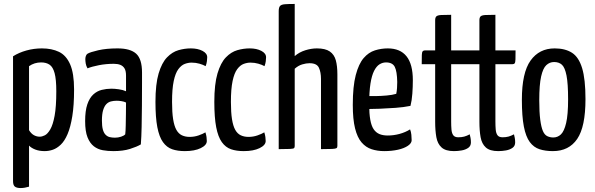

<svg xmlns="http://www.w3.org/2000/svg" viewBox="-20 -755 3011 972"><path d="M85 197Q64 197 55 189.5Q46 182 46 162V-470Q76 -489 114 -499.5Q152 -510 192 -510Q242 -510 278.5 -492.5Q315 -475 335 -429.5Q355 -384 355 -302Q355 -222 346 -166.5Q337 -111 322 -76Q307 -41 287.5 -22.5Q268 -4 247.5 3Q227 10 206 10Q179 10 158.5 2Q138 -6 127 -18V190Q117 193 106 195Q95 197 85 197ZM181 -63Q193 -63 207 -70Q221 -77 234.5 -100Q248 -123 256.5 -169Q265 -215 265 -293Q265 -353 256.5 -384.5Q248 -416 231 -427.5Q214 -439 188 -439Q154 -439 127 -420V-96Q138 -78 152 -70.5Q166 -63 181 -63Z M554 10Q526 10 500.5 5.5Q475 1 455 -14.5Q435 -30 423 -60Q411 -90 411 -142Q411 -194 422 -226.5Q433 -259 452 -276.5Q471 -294 495 -300Q519 -306 544 -306Q560 -306 581.5 -303Q603 -300 618 -293Q618 -293 618 -307Q618 -321 618 -339.5Q618 -358 618 -372Q618 -396 610.5 -408.5Q603 -421 589.5 -426.5Q576 -432 556 -432Q517 -432 481 -425Q445 -418 423 -409Q416 -421 414 -433.5Q412 -446 412 -456Q412 -463 414.5 -471Q417 -479 423 -483Q436 -491 477 -500.5Q518 -510 575 -510Q640 -510 669.5 -483Q699 -456 699 -388V-335Q699 -278 698.5 -220.5Q698 -163 697 -112.5Q696 -62 693 -24Q673 -12 638 -1Q603 10 554 10ZM562 -58Q578 -58 593 -63Q608 -68 614 -75Q616 -91 616.5 -119Q617 -147 617.5 -178Q618 -209 618 -236Q608 -241 594.5 -243Q581 -245 571 -245Q555 -245 541.5 -241.5Q528 -238 518 -227.5Q508 -217 502 -197Q496 -177 496 -144Q496 -117 500.5 -100Q505 -83 514 -73.5Q523 -64 535 -61Q547 -58 562 -58Z M916 10Q879 10 851.5 0.5Q824 -9 805 -35.5Q786 -62 776.5 -111Q767 -160 767 -239Q767 -329 783 -383Q799 -437 825.5 -464.5Q852 -492 883.5 -501Q915 -510 946 -510Q981 -510 1005 -497.5Q1029 -485 1029 -465Q1029 -457 1027.5 -445Q1026 -433 1021 -420Q1009 -427 990 -432.5Q971 -438 950 -438Q933 -438 915.5 -431.5Q898 -425 883 -405Q868 -385 859.5 -345Q851 -305 851 -239Q851 -186 856.5 -151.5Q862 -117 873 -97.5Q884 -78 901 -70Q918 -62 940 -62Q964 -62 985.5 -69.5Q1007 -77 1020 -85Q1024 -72 1025.5 -61.5Q1027 -51 1027 -41Q1027 -20 996 -5Q965 10 916 10Z M1214 10Q1177 10 1149.5 0.5Q1122 -9 1103 -35.5Q1084 -62 1074.5 -111Q1065 -160 1065 -239Q1065 -329 1081 -383Q1097 -437 1123.5 -464.5Q1150 -492 1181.5 -501Q1213 -510 1244 -510Q1279 -510 1303 -497.5Q1327 -485 1327 -465Q1327 -457 1325.5 -445Q1324 -433 1319 -420Q1307 -427 1288 -432.5Q1269 -438 1248 -438Q1231 -438 1213.5 -431.5Q1196 -425 1181 -405Q1166 -385 1157.5 -345Q1149 -305 1149 -239Q1149 -186 1154.5 -151.5Q1160 -117 1171 -97.5Q1182 -78 1199 -70Q1216 -62 1238 -62Q1262 -62 1283.5 -69.5Q1305 -77 1318 -85Q1322 -72 1323.5 -61.5Q1325 -51 1325 -41Q1325 -20 1294 -5Q1263 10 1214 10Z M1391 0V-698Q1391 -717 1397.5 -724.5Q1404 -732 1421.5 -733.5Q1439 -735 1472 -735V-471Q1495 -491 1525.5 -500.5Q1556 -510 1584 -510Q1627 -510 1649.5 -494.5Q1672 -479 1680 -450Q1688 -421 1688 -378V-16Q1688 -8 1683.5 -5Q1679 -2 1661.5 -1Q1644 0 1605 0V-356Q1605 -389 1594.5 -412Q1584 -435 1547 -435Q1530 -435 1510 -429Q1490 -423 1472 -407V-16Q1472 -8 1468.5 -5Q1465 -2 1448 -1Q1431 0 1391 0Z M1925 10Q1891 10 1861.5 0.5Q1832 -9 1810.5 -34Q1789 -59 1777.5 -105Q1766 -151 1766 -224Q1766 -318 1781 -375Q1796 -432 1821 -461Q1846 -490 1878 -500Q1910 -510 1943 -510Q2006 -510 2038 -470Q2070 -430 2070 -349Q2070 -316 2067.5 -281Q2065 -246 2058 -219Q2024 -212 1982 -209Q1940 -206 1902 -204.5Q1864 -203 1839.5 -203Q1815 -203 1815 -203L1816 -269Q1816 -269 1835 -268.5Q1854 -268 1881.5 -268.5Q1909 -269 1937.5 -271.5Q1966 -274 1986 -280Q1989 -294 1990 -310Q1991 -326 1991 -340Q1990 -394 1978.5 -416.5Q1967 -439 1934 -439Q1917 -439 1901.5 -429.5Q1886 -420 1874 -396.5Q1862 -373 1855.5 -332Q1849 -291 1849 -227Q1849 -180 1854.5 -149Q1860 -118 1871.5 -101Q1883 -84 1900.5 -76.5Q1918 -69 1943 -69Q1973 -69 2002.5 -77Q2032 -85 2056 -100Q2061 -88 2062.5 -72.5Q2064 -57 2064 -45Q2064 -30 2045 -17Q2026 -4 1994.5 3Q1963 10 1925 10Z M2278 10Q2236 10 2215.5 -8.5Q2195 -27 2189 -60.5Q2183 -94 2183 -139V-430H2115Q2115 -462 2115.5 -476.5Q2116 -491 2120 -495.5Q2124 -500 2132 -500H2183V-652Q2183 -667 2189.5 -672.5Q2196 -678 2213.5 -679Q2231 -680 2264 -680V-500H2366Q2366 -469 2365.5 -454Q2365 -439 2361.5 -434.5Q2358 -430 2350 -430H2264V-139Q2264 -118 2265.5 -99.5Q2267 -81 2274.5 -70.5Q2282 -60 2300 -60Q2317 -60 2330 -63.5Q2343 -67 2358 -75Q2360 -67 2362 -57Q2364 -47 2364 -34Q2364 -16 2350.5 -6.5Q2337 3 2317.5 6.5Q2298 10 2278 10Z M2502 10Q2460 10 2439.5 -8.5Q2419 -27 2413 -60.5Q2407 -94 2407 -139V-430H2339Q2339 -462 2339.5 -476.5Q2340 -491 2344 -495.5Q2348 -500 2356 -500H2407V-652Q2407 -667 2413.5 -672.5Q2420 -678 2437.5 -679Q2455 -680 2488 -680V-500H2590Q2590 -469 2589.5 -454Q2589 -439 2585.5 -434.5Q2582 -430 2574 -430H2488V-139Q2488 -118 2489.5 -99.5Q2491 -81 2498.5 -70.5Q2506 -60 2524 -60Q2541 -60 2554 -63.5Q2567 -67 2582 -75Q2584 -67 2586 -57Q2588 -47 2588 -34Q2588 -16 2574.5 -6.5Q2561 3 2541.5 6.5Q2522 10 2502 10Z M2779 10Q2741 10 2711.5 0.5Q2682 -9 2662 -36Q2642 -63 2632 -114.5Q2622 -166 2622 -250Q2622 -387 2666 -448.5Q2710 -510 2788 -510Q2841 -510 2875.5 -488Q2910 -466 2927 -410Q2944 -354 2944 -253Q2944 -113 2902 -51.5Q2860 10 2779 10ZM2781 -59Q2803 -59 2819.5 -74.5Q2836 -90 2846 -132Q2856 -174 2856 -252Q2856 -332 2848 -372.5Q2840 -413 2825 -427Q2810 -441 2785 -441Q2763 -441 2746 -425.5Q2729 -410 2719.5 -368Q2710 -326 2710 -248Q2710 -187 2715 -149Q2720 -111 2728.5 -91.5Q2737 -72 2751 -65.5Q2765 -59 2781 -59Z"/></svg>

Font: Yanone Kaffeesatz ExtraLight
Style: Regular
Weight: 400
Version: Version 2.003